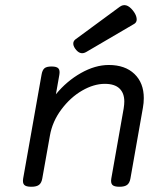

<svg xmlns="http://www.w3.org/2000/svg" viewBox="-20 -711 640 736"><path d="M268.6 -559.6Q259.8 -552.2 261 -541.5Q262.2 -530.8 272.5 -519Q289.6 -499.5 310.5 -511.7L493.2 -618.7Q500.5 -622.6 502.9 -629.6Q505.4 -636.7 502.2 -647.7Q499 -658.7 489.3 -670.9Q463.4 -703.1 438.5 -684.6ZM194.3 -349.6 207.5 -424.3Q210.4 -441.4 203.9 -448.7Q197.3 -456.1 178.2 -456.1H177.2Q158.2 -456.1 150.1 -449Q142.1 -441.9 139.2 -424.3L68.8 -26.9Q65.9 -9.8 72.8 -2.4Q79.6 4.9 99.6 4.9H100.6Q120.1 4.9 129.6 -2.4Q139.2 -9.8 142.1 -26.9L171.4 -191.4Q180.7 -245.1 215.3 -291.5Q250 -337.9 294.9 -363.8Q339.8 -389.6 381.8 -389.6Q419.4 -389.6 438 -371.8Q456.5 -354 456.5 -321.8Q456.5 -311 454.1 -295.4L406.7 -26.9Q403.8 -9.8 410.6 -2.4Q417.5 4.9 437.5 4.9H438.5Q458 4.9 467.5 -2.4Q477.1 -9.8 480 -26.9L527.8 -297.9Q531.2 -316.4 531.2 -335Q531.2 -393.1 495.4 -427.5Q459.5 -461.9 397 -461.9Q344.7 -461.9 290 -430.9Q235.4 -399.9 194.3 -349.6Z"/></svg>

Font: Courier Prime Sans
Style: Regular
Weight: 300
Italic angle: -10°
Designer: Alan Dague-Greene
Foundry: Quote-Unquote Apps
Version: Version 3.23